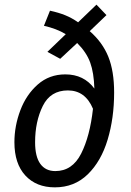

<svg xmlns="http://www.w3.org/2000/svg" viewBox="-20 -794 565 826"><path d="M471 -396Q471 -286 443 -193Q415 -100 357.5 -44Q300 12 216 12Q136 12 89 -39Q42 -90 42 -182Q42 -252 67.5 -319.5Q93 -387 142.5 -430.5Q192 -474 261 -474Q341 -474 386 -413Q384 -481 368 -525Q352 -569 312 -609L239 -541L184 -571L263 -647Q223 -671 169 -683L195 -748Q232 -740 260.5 -728.5Q289 -717 316 -698L395 -774L438 -729L366 -660Q421 -612 446 -550Q471 -488 471 -396ZM380 -326Q347 -405 272 -405Q197 -405 164 -338Q131 -271 131 -182Q131 -120 153.5 -89Q176 -58 218 -58Q291 -58 329 -133Q367 -208 380 -326Z"/></svg>

Font: Fira Sans Condensed
Style: Italic
Weight: 400
Width: 3
Italic angle: -8°
Designer: bBox Type GmbH & Carrois Corporate GbR & Edenspiekermann AG
Foundry: bBox Type GmbH & Carrois Corporate GbR & Edenspiekermann AG
Version: Version 4.301